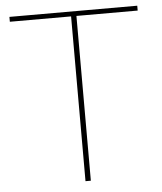

<svg xmlns="http://www.w3.org/2000/svg" viewBox="-51 -743 662 787"><g transform="rotate(-5 280.0 -349.0)"><path d="M543 -678H291V0H269V-678H17V-698H543Z"/></g></svg>

Font: IBM Plex Sans Thin
Style: Regular
Weight: 250
Designer: Mike Abbink, Paul van der Laan, Pieter van Rosmalen
Foundry: Bold Monday
Version: Version 3.201